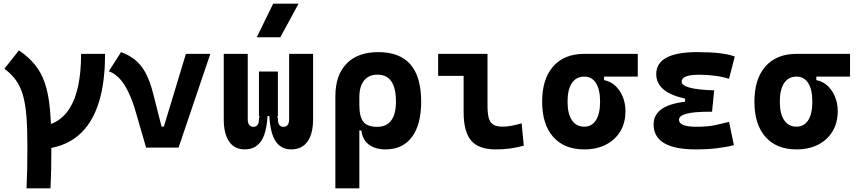

<svg xmlns="http://www.w3.org/2000/svg" viewBox="-20 -815 4728 1060"><path d="M172.9 9.8V-115.7Q427.7 -115.7 427.7 -517.6H560.1Q560.1 9.8 172.9 9.8ZM126.5 224.6Q128.9 176.8 130.1 119.4Q131.3 62 131.3 -4.9Q131.3 -105.5 125.7 -174.8Q120.1 -244.1 106 -291.9Q91.8 -339.6 67.1 -373.4Q42.5 -407.2 4.4 -435.5L84.5 -537.1Q138.2 -500 173 -457.3Q207.9 -414.6 227.8 -356Q247.8 -297.4 255.7 -212.4Q263.7 -127.4 263.7 -4.9Q263.7 62 262.5 119.4Q261.2 176.8 258.8 224.6Z M786.6 0 868.2 -116.2H884.8L1006.3 -517.6H1141.1L965.8 0ZM786.6 0 731.4 -190.4Q711.4 -260.7 688.2 -308.1Q665 -355.5 638.2 -383.3Q611.3 -411.1 580.6 -421.4L648.4 -527.3Q690.9 -511.7 723.9 -486.1Q756.8 -460.4 782 -415.8Q807.1 -371.1 825.7 -297.9L891.6 -38.6Z M1587.9 9.8Q1532.2 9.8 1502.2 -34.4Q1472.2 -78.6 1466.8 -176.3L1506.8 -193.4L1514.2 -159.7Q1514.2 -135.2 1522.2 -125Q1530.3 -114.7 1545.5 -114.7Q1560.7 -114.7 1568.4 -125.6Q1576.2 -136.5 1576.2 -156.2V-517.6H1708.5V-156.2Q1708.5 -76.7 1677.5 -33.4Q1646.5 9.8 1587.9 9.8ZM1331.1 9.8Q1274.8 9.8 1245.1 -33.4Q1215.3 -76.7 1215.3 -156.2V-517.6H1347.7V-156.2Q1347.7 -136.7 1355.7 -125.7Q1363.8 -114.7 1379 -114.7Q1394.1 -114.7 1401.9 -125Q1409.7 -135.2 1409.7 -159.7L1417 -193.4L1457 -176.3Q1451.7 -78.6 1420.4 -34.4Q1389.2 9.8 1331.1 9.8ZM1409.7 -174.3V-419.9H1514.2V-174.3ZM1397.5 -609.4 1488.3 -794.9H1628.4L1527.8 -609.4Z M2109.4 9.8Q2052.2 9.8 2016.8 -16.6Q1981.4 -43 1975.1 -94.7H1922.4L1963.9 -234.9Q1963.9 -171.4 1985.8 -143.1Q2007.8 -114.7 2062 -114.7Q2113.3 -114.7 2139.6 -149.7Q2166 -184.6 2166 -253.9Q2166 -328.6 2140.6 -365.7Q2115.2 -402.8 2064.5 -402.8Q2016.1 -402.8 1990 -370.4Q1963.9 -337.9 1963.9 -278.8L1831.5 -283.2Q1831.5 -399.9 1893.3 -463.6Q1955.1 -527.3 2068.4 -527.3Q2187 -527.3 2246.1 -459.2Q2305.2 -391.1 2305.2 -253.9Q2305.2 -126.5 2253.9 -58.3Q2202.6 9.8 2109.4 9.8ZM1831.5 224.6V-283.2H1963.9V224.6Z M2716.8 9.8Q2622.6 9.8 2581.1 -39.1Q2539.6 -87.9 2539.6 -195.3V-517.6H2671.4V-232.9Q2671.4 -191.9 2677.7 -166Q2683.9 -140.1 2702.1 -127.9Q2720.3 -115.7 2755.9 -115.7Q2796.9 -115.7 2859.9 -134.3L2871.6 -10.7Q2831.5 0 2795.2 4.9Q2758.8 9.8 2716.8 9.8ZM2398.9 -396V-517.6H2562.5V-396Z M3205.6 9.8Q3095.2 9.8 3034.2 -59.1Q2973.1 -127.9 2973.1 -253.9Q2973.1 -379.4 3034.2 -448.5Q3095.2 -517.6 3205.6 -517.6L3314.9 -486.8V-372.6Q3348.6 -366.7 3375.5 -342.8Q3402.3 -318.8 3417.7 -282Q3433.1 -245.1 3433.1 -201.2Q3433.1 -137.7 3404.8 -90.3Q3376.5 -43 3325.4 -16.6Q3274.4 9.8 3205.6 9.8ZM3205.6 -115.7Q3247.6 -115.7 3270.3 -151.6Q3293 -187.5 3293 -253.9Q3293 -320.3 3270.3 -356.2Q3247.6 -392.1 3205.6 -392.1Q3161.1 -392.1 3137.2 -356.2Q3113.3 -320.3 3113.3 -253.9Q3113.3 -187.5 3137.2 -151.6Q3161.1 -115.7 3205.6 -115.7ZM3205.6 -392.1V-517.6H3501V-392.1Z M3821.3 9.8Q3588.4 9.8 3588.4 -128.4Q3588.4 -241.2 3789.6 -255.9L3922.9 -316.4L3911.1 -198.2H3895.5Q3728.5 -198.2 3728.5 -153.8Q3728.5 -115.2 3825.2 -115.2Q3888.7 -115.2 3930.4 -124.5Q3972.2 -133.8 4004.9 -142.1L4031.7 -13.7Q3991.2 -2.9 3938.2 3.4Q3885.3 9.8 3821.3 9.8ZM3762.2 -210.4V-270.5Q3603 -305.7 3603 -405.3Q3603 -527.3 3829.1 -527.3Q3973.6 -527.3 4036.6 -502.9L4004.9 -379.9Q3934.1 -402.3 3839.8 -402.3Q3743.2 -402.3 3743.2 -364.7Q3743.2 -321.3 3922.9 -316.4L3911.1 -198.2Z M4377.4 9.8Q4267.1 9.8 4206.1 -59.1Q4145 -127.9 4145 -253.9Q4145 -379.4 4206.1 -448.5Q4267.1 -517.6 4377.4 -517.6L4486.8 -486.8V-372.6Q4520.5 -366.7 4547.4 -342.8Q4574.2 -318.8 4589.6 -282Q4605 -245.1 4605 -201.2Q4605 -137.7 4576.7 -90.3Q4548.3 -43 4497.3 -16.6Q4446.3 9.8 4377.4 9.8ZM4377.4 -115.7Q4419.4 -115.7 4442.1 -151.6Q4464.8 -187.5 4464.8 -253.9Q4464.8 -320.3 4442.1 -356.2Q4419.4 -392.1 4377.4 -392.1Q4333 -392.1 4309.1 -356.2Q4285.2 -320.3 4285.2 -253.9Q4285.2 -187.5 4309.1 -151.6Q4333 -115.7 4377.4 -115.7ZM4377.4 -392.1V-517.6H4672.9V-392.1Z"/></svg>

Font: Cascadia Mono
Style: Regular
Weight: 400
Monospace: yes
Designer: Aaron Bell
Foundry: Saja Typeworks
Version: Version 2102.003